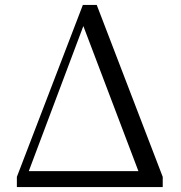

<svg xmlns="http://www.w3.org/2000/svg" viewBox="-20 -754 728 774"><path d="M316 -649 538 -64H96ZM62 0H636V-41L370 -734H314L48 -41V0Z"/></svg>

Font: Noto Serif CJK TC
Style: Regular
Weight: 400
Designer: Ryoko NISHIZUKA 西塚涼子 (kana & ideographs); Frank Grießhammer (Latin, Greek & Cyrillic); Wenlong ZHANG 张文龙 (bopomofo); San
Foundry: Adobe
Version: Version 2.001;hotconv 1.1.0;makeotfexe 2.6.0